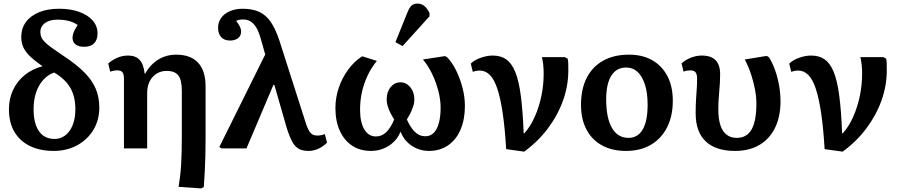

<svg xmlns="http://www.w3.org/2000/svg" viewBox="-20 -831 5035 1075"><path d="M281 14Q203 14 146.5 -14Q90 -42 60 -94Q30 -146 30 -219Q30 -278 53 -327Q76 -376 118 -410.5Q160 -445 218 -460Q174 -491 147.5 -516.5Q121 -542 110 -567.5Q99 -593 99 -623Q99 -672 125 -707.5Q151 -743 198.5 -762.5Q246 -782 311 -782Q375 -782 423.5 -764.5Q472 -747 499 -716Q526 -685 526 -644Q526 -608 507 -588.5Q488 -569 452 -569Q420 -569 403 -582.5Q386 -596 386 -620Q386 -634 393 -651.5Q400 -669 415 -691Q394 -706 366 -713.5Q338 -721 302 -721Q258 -721 232 -702Q206 -683 206 -651Q206 -636 211 -623.5Q216 -611 230 -596.5Q244 -582 271 -562.5Q298 -543 340 -515Q411 -468 454 -424Q497 -380 516.5 -333Q536 -286 536 -229Q536 -159 503 -104Q470 -49 412 -17.5Q354 14 281 14ZM284 -53Q337 -53 369.5 -98.5Q402 -144 402 -220Q402 -290 373.5 -339.5Q345 -389 283 -425Q247 -412 221 -382.5Q195 -353 181.5 -311.5Q168 -270 168 -219Q168 -166 181.5 -129Q195 -92 221 -72.5Q247 -53 284 -53Z M1107 224 980 215Q984 189 988 158Q992 127 994 92.5Q996 58 997 20Q998 -18 998 -59V-322Q998 -383 978.5 -408.5Q959 -434 913 -434Q881 -434 856.5 -418.5Q832 -403 818 -375.5Q804 -348 804 -311V0H674V-390Q674 -416 665.5 -426.5Q657 -437 637 -437Q618 -437 597 -430L586 -476Q611 -497 639 -508.5Q667 -520 697 -520Q739 -520 761.5 -496Q784 -472 790 -419H793Q812 -453 838 -476.5Q864 -500 896.5 -512.5Q929 -525 966 -525Q1047 -525 1089 -480Q1131 -435 1131 -347V-64Q1131 -12 1130 36.5Q1129 85 1126.5 129.5Q1124 174 1121 216Z M1799 -80 1811 -32Q1790 -11 1763 1.5Q1736 14 1708 14Q1675 14 1653.5 2.5Q1632 -9 1616.5 -37Q1601 -65 1585 -116L1516 -356H1511L1360 0H1221L1208 -8L1465 -526L1440 -614Q1429 -653 1415 -676.5Q1401 -700 1383 -711Q1365 -722 1340 -722Q1329 -722 1319.5 -720Q1310 -718 1302 -714Q1312 -702 1318 -691.5Q1324 -681 1327 -672Q1330 -663 1330 -653Q1330 -631 1313 -617.5Q1296 -604 1268 -604Q1236 -604 1218.5 -623Q1201 -642 1201 -676Q1201 -707 1218.5 -731Q1236 -755 1267 -768.5Q1298 -782 1339 -782Q1393 -782 1430.5 -765Q1468 -748 1495 -709.5Q1522 -671 1544 -605L1695 -133Q1703 -111 1711 -97.5Q1719 -84 1730 -78Q1741 -72 1756 -72Q1767 -72 1777.5 -74Q1788 -76 1799 -80Z M2057 14Q1996 14 1951.5 -15.5Q1907 -45 1882.5 -99Q1858 -153 1858 -226Q1858 -285 1877 -340.5Q1896 -396 1930 -442Q1964 -488 2008 -516L2090 -490Q2059 -452 2038 -407.5Q2017 -363 2006.5 -315.5Q1996 -268 1996 -217Q1996 -147 2019.5 -107Q2043 -67 2085 -67Q2118 -67 2143 -91.5Q2168 -116 2187 -162Q2172 -186 2163 -205Q2154 -224 2149.5 -241Q2145 -258 2145 -274Q2145 -316 2167 -343Q2189 -370 2222 -370Q2255 -370 2277.5 -342.5Q2300 -315 2300 -274Q2300 -265 2298.5 -255Q2297 -245 2293 -234.5Q2289 -224 2284.5 -212Q2280 -200 2273 -188Q2266 -176 2258 -162Q2278 -117 2303 -92.5Q2328 -68 2361 -68Q2389 -68 2408 -86.5Q2427 -105 2437 -141.5Q2447 -178 2447 -228Q2447 -272 2434.5 -321Q2422 -370 2400 -416Q2378 -462 2348 -498L2472 -517L2485 -509Q2513 -479 2535 -434Q2557 -389 2570 -338Q2583 -287 2583 -238Q2583 -162 2558.5 -105Q2534 -48 2488.5 -17Q2443 14 2382 14Q2329 14 2286 -14.5Q2243 -43 2224 -91H2221Q2209 -60 2184 -36Q2159 -12 2126.5 1Q2094 14 2057 14ZM2234 -573 2194 -595 2261 -761Q2272 -789 2284.5 -800Q2297 -811 2317 -811Q2339 -811 2355.5 -798Q2372 -785 2385 -757V-740Z M2915 18 2814 4Q2807 -114 2794.5 -198Q2782 -282 2764.5 -334.5Q2747 -387 2722.5 -411.5Q2698 -436 2666 -436Q2647 -436 2627 -429L2616 -475Q2636 -495 2671.5 -507.5Q2707 -520 2738 -520Q2784 -520 2814.5 -498.5Q2845 -477 2865 -428Q2885 -379 2896 -295Q2907 -211 2912 -85H2916Q2950 -123 2974 -177Q2998 -231 3011 -293Q3024 -355 3024 -418Q3024 -444 3021.5 -468Q3019 -492 3014 -511H3143L3158 -503Q3161 -492 3161.5 -478Q3162 -464 3162 -436Q3162 -351 3132.5 -268.5Q3103 -186 3048 -112.5Q2993 -39 2915 18Z M3485 14Q3407 14 3350.5 -17Q3294 -48 3263.5 -106Q3233 -164 3233 -244Q3233 -332 3265 -395Q3297 -458 3357.5 -491.5Q3418 -525 3502 -525Q3578 -525 3632.5 -493.5Q3687 -462 3717 -404.5Q3747 -347 3747 -267Q3747 -181 3715 -118Q3683 -55 3624.5 -20.5Q3566 14 3485 14ZM3499 -59Q3551 -59 3578.5 -106Q3606 -153 3606 -245Q3606 -311 3591 -357.5Q3576 -404 3549.5 -428.5Q3523 -453 3486 -453Q3432 -453 3403 -407.5Q3374 -362 3374 -275Q3374 -170 3406.5 -114.5Q3439 -59 3499 -59Z M4096 14Q3987 14 3931 -39.5Q3875 -93 3875 -196Q3875 -241 3877 -273Q3879 -305 3881 -332.5Q3883 -360 3883 -392Q3883 -416 3874 -426.5Q3865 -437 3846 -437Q3836 -437 3826.5 -435.5Q3817 -434 3807 -430L3796 -476Q3819 -497 3849.5 -508.5Q3880 -520 3909 -520Q3961 -520 3986.5 -494Q4012 -468 4012 -415Q4012 -388 4010.5 -365Q4009 -342 4007 -319.5Q4005 -297 4003.5 -272.5Q4002 -248 4002 -217Q4002 -165 4013.5 -130Q4025 -95 4048 -77Q4071 -59 4105 -59Q4161 -59 4188 -106Q4215 -153 4215 -252Q4215 -289 4207 -331Q4199 -373 4185 -415.5Q4171 -458 4150 -498L4273 -518L4286 -510Q4307 -475 4321 -434.5Q4335 -394 4342.5 -350.5Q4350 -307 4350 -263Q4350 -178 4319.5 -115.5Q4289 -53 4232 -19.5Q4175 14 4096 14Z M4698 18 4597 4Q4590 -114 4577.5 -198Q4565 -282 4547.5 -334.5Q4530 -387 4505.5 -411.5Q4481 -436 4449 -436Q4430 -436 4410 -429L4399 -475Q4419 -495 4454.5 -507.5Q4490 -520 4521 -520Q4567 -520 4597.5 -498.5Q4628 -477 4648 -428Q4668 -379 4679 -295Q4690 -211 4695 -85H4699Q4733 -123 4757 -177Q4781 -231 4794 -293Q4807 -355 4807 -418Q4807 -444 4804.5 -468Q4802 -492 4797 -511H4926L4941 -503Q4944 -492 4944.5 -478Q4945 -464 4945 -436Q4945 -351 4915.5 -268.5Q4886 -186 4831 -112.5Q4776 -39 4698 18Z"/></svg>

Font: Literata 18pt SemiBold
Style: Regular
Weight: 600
Designer: Latin by Veronika Burian and Jose Scaglione. Greek by Irene Vlachou. Cyrillic by Vera Evstafieva.
Foundry: TypeTogether
Version: Version 3.103;gftools[0.9.29]